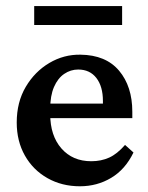

<svg xmlns="http://www.w3.org/2000/svg" viewBox="-20 -617 495 644"><path d="M248 7.8Q187.5 7.8 139.2 -19.5Q90.8 -46.9 63.5 -95.2Q36.1 -143.6 36.1 -206.1Q36.1 -274.4 66.4 -325.7Q96.7 -377 145.5 -405.8Q194.3 -434.6 250 -433.6Q335 -432.6 379.4 -379.9Q423.8 -327.1 423.8 -242.2V-220.7H134.8V-269.5H338.9L325.2 -249V-278.3Q325.2 -327.1 303.2 -355.5Q281.2 -383.8 242.2 -383.8Q216.8 -383.8 195.3 -369.1Q173.8 -354.5 161.1 -325.2Q148.4 -295.9 148.4 -252V-234.4Q148.4 -162.1 186 -119.1Q223.6 -76.2 286.1 -76.2Q319.3 -76.2 346.2 -88.4Q373 -100.6 399.4 -130.9L427.7 -105.5Q400.4 -48.8 353 -20.5Q305.7 7.8 248 7.8ZM94.7 -596.7H389.6V-533.2H94.7Z"/></svg>

Font: Crimson Pro SemiBold
Style: Regular
Weight: 600
Designer: Jacques Le Bailly
Foundry: Baron von Fonthausen
Version: Version 1.003